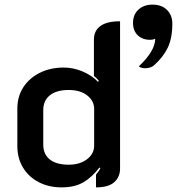

<svg xmlns="http://www.w3.org/2000/svg" viewBox="-20 -801 765 830"><path d="M651 -634Q644 -629 628 -629Q596 -629 575.5 -648.5Q555 -668 555 -702Q555 -738 578.5 -759.5Q602 -781 639 -781Q679 -781 702 -758Q725 -735 725 -699Q725 -636 705 -594.5Q685 -553 644 -517Q638 -512 628 -509Q618 -506 608 -506Q590 -506 580 -514Q651 -581 651 -634ZM55 -169V-332Q55 -384 81 -424Q107 -464 152.5 -486.5Q198 -509 256 -509Q296 -509 336 -492.5Q376 -476 404 -447L407 -452Q401 -460 386 -473V-630Q386 -668 414 -688.5Q442 -709 499 -709V-72Q499 -36 474 -13.5Q449 9 395 9V-46Q408 -62 414 -73L410 -77Q378 -35 340.5 -13Q303 9 246 9Q191 9 147.5 -13.5Q104 -36 79.5 -76.5Q55 -117 55 -169ZM387 -171V-330Q387 -365 357 -388.5Q327 -412 277 -412Q224 -412 195.5 -389Q167 -366 167 -325V-176Q167 -134 195.5 -111.5Q224 -89 277 -89Q325 -89 356 -112.5Q387 -136 387 -171Z"/></svg>

Font: K2D SemiBold
Style: Regular
Weight: 600
Designer: Katatrad Aksorn Co.,Ltd.
Foundry: Cadson Demak Co.,Ltd.
Version: Version 1.000; ttfautohint (v1.6)